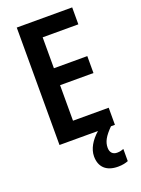

<svg xmlns="http://www.w3.org/2000/svg" viewBox="-173 -790 807 1097"><g transform="rotate(-20 230.0 -241.5)"><path d="M328 109C328 74 344 44 388 0H412V-104H195V-320H398V-423H195V-611H412V-714H75V0H309C265 38 238 84 238 129C238 193 276 231 348 231C375 231 395 226 410 220V146C400 150 388 154 370 154C343 154 328 137 328 109Z"/></g></svg>

Font: Noto Sans Arabic Cond SemBd
Style: Regular
Weight: 600
Width: 3
Designer: Monotype Design Team, Nadine Chahine, Nizar Qandah and Khaled Hosny
Foundry: Monotype Imaging Inc.
Version: Version 2.012